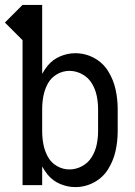

<svg xmlns="http://www.w3.org/2000/svg" viewBox="-32 -755 552 783"><path d="M275 8Q244 8 214 -4.5Q184 -17 163 -42Q150 -58 140 -76V0H60V-591L-12 -663L60 -735H140V-454Q150 -472 163 -488Q184 -513 214 -525.5Q244 -538 275 -538Q316 -538 352 -518.5Q388 -499 409.5 -464Q431 -429 439.5 -389.5Q448 -350 448 -310V-220Q448 -180 439.5 -140.5Q431 -101 409.5 -66Q388 -31 352 -11.5Q316 8 275 8ZM251 -64Q278 -64 303 -77.5Q328 -91 342.5 -115Q357 -139 362.5 -166Q368 -193 368 -220V-310Q368 -337 362.5 -364Q357 -391 342.5 -415Q328 -439 303 -452.5Q278 -466 251 -466Q224 -466 200 -452Q176 -438 163 -414Q150 -390 145 -363.5Q140 -337 140 -310V-220Q140 -193 145 -166.5Q150 -140 163 -116Q176 -92 200 -78Q224 -64 251 -64ZM110 -311V-315Z"/></svg>

Font: Iosevka SS08
Style: Regular
Weight: 400
Monospace: yes
Designer: Belleve Invis
Foundry: Belleve Invis
Version: 2.1.0; ttfautohint (v1.8.2)